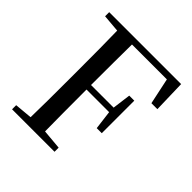

<svg xmlns="http://www.w3.org/2000/svg" viewBox="-194 -878 1023 1023"><g transform="rotate(45 317.5 -366.0)"><path d="M51 0V-31L193 -44H224L371 -31V0ZM150 0Q152 -84 152.5 -169Q153 -254 153 -339V-392Q153 -478 152.5 -562.5Q152 -647 150 -732H259Q258 -648 257.5 -561.5Q257 -475 257 -382V-358Q257 -259 257.5 -172Q258 -85 259 0ZM205 -355V-389H450V-355ZM441 -248 427 -359V-386L441 -493H479V-248ZM51 -701V-732H205V-689H193ZM553 -548 515 -727 568 -696H205V-732H593L598 -548Z"/></g></svg>

Font: Noto Serif TC ExtraLight Medium
Style: Regular
Weight: 500
Version: Version 2.002-H1;hotconv 1.1.0;makeotfexe 2.6.0